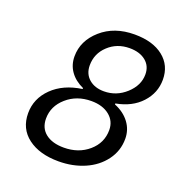

<svg xmlns="http://www.w3.org/2000/svg" viewBox="-124 -780 863 905"><g transform="rotate(20 307.0 -327.5)"><path d="M266.1 15.1Q169.9 15.1 112.1 -28.6Q54.2 -72.3 54.2 -149.9Q54.2 -223.1 109.1 -277.1Q164.1 -331.1 256.8 -344.2V-349.1Q214.4 -368.2 191.2 -400.9Q168 -433.6 168 -476.1Q168 -554.7 233.4 -612.3Q298.8 -669.9 399.9 -669.9Q491.7 -669.9 544.4 -627.9Q597.2 -585.9 597.2 -514.2Q597.2 -448.2 551 -397.9Q504.9 -347.7 424.8 -333V-328.1Q472.7 -308.6 499.3 -272.9Q525.9 -237.3 525.9 -191.9Q525.9 -131.8 490.5 -84Q455.1 -36.1 396 -10.5Q336.9 15.1 266.1 15.1ZM250 -460.9Q250 -418.5 278.8 -393.3Q307.6 -368.2 354 -368.2Q416.5 -368.2 463.9 -411.4Q511.2 -454.6 511.2 -509.8Q511.2 -551.8 481 -576.4Q450.7 -601.1 399.9 -601.1Q336.9 -601.1 293.5 -560.5Q250 -520 250 -460.9ZM142.1 -154.8Q142.1 -106.9 175.5 -80.6Q209 -54.2 267.1 -54.2Q340.8 -54.2 390.9 -97.4Q440.9 -140.6 440.9 -205.1Q440.9 -250 406.5 -277.6Q372.1 -305.2 315.9 -305.2Q242.7 -305.2 192.4 -261Q142.1 -216.8 142.1 -154.8Z"/></g></svg>

Font: IntelOne Mono
Style: Italic
Weight: 400
Italic angle: -16°
Designer: Fred Shallcrass
Foundry: Frere-Jones Type LLC
Version: Version 1.200;hotconv 1.1.0;makeotfexe 2.6.0;FJTRelease1.2